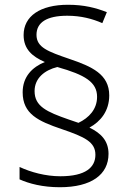

<svg xmlns="http://www.w3.org/2000/svg" viewBox="-20 -782 556 805"><path d="M75 -395C75 -304 141 -274 238 -241C335 -208 380 -187 380 -133C380 -81 340 -43 233 -43C171 -43 109 -60 62 -82V-30C102 -12 159 3 231 3C363 3 435 -50 435 -137C435 -192 403 -224 355 -247C401 -272 438 -316 438 -382C438 -471 365 -503 271 -535C181 -566 133 -583 133 -636C133 -688 176 -716 262 -716C320 -716 368 -703 409 -685L428 -731C382 -749 333 -762 265 -762C148 -762 79 -714 79 -635C79 -576 115 -545 168 -522C116 -501 75 -461 75 -395ZM125 -400C125 -455 168 -488 220 -501C338 -468 387 -437 387 -376C387 -324 353 -288 309 -267L268 -281C176 -313 125 -336 125 -400Z"/></svg>

Font: Noto Sans Bengali Light
Style: Regular
Weight: 300
Designer: Jelle Bosma - Monotype Design Team
Foundry: Monotype Imaging Inc.
Version: Version 2.003